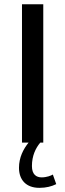

<svg xmlns="http://www.w3.org/2000/svg" viewBox="-20 -670 307 902"><path d="M83.3 0H114.2C90 30 69.2 69.2 69.2 118.3C69.2 174.2 101.7 212.5 165 212.5C196.7 212.5 222.5 205.8 244.2 195L228.3 150C220 155 199.2 163.3 175.8 163.3C150.8 163.3 130 150 130 110C130 61.7 147.5 25.8 169.2 0H183.3V-650H83.3Z"/></svg>

Font: Boon Medium
Style: Regular
Weight: 500
Designer: Sungsit Sawaiwan
Foundry: FontUni
Version: Version 2.0